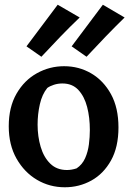

<svg xmlns="http://www.w3.org/2000/svg" viewBox="-20 -772 547 812"><path d="M254 20Q190 20 136.5 -11.5Q83 -43 50 -101Q17 -159 17 -238Q17 -319 50 -376Q83 -433 136.5 -462.5Q190 -492 251 -492Q314 -492 366 -461.5Q418 -431 449.5 -373.5Q481 -316 481 -233Q481 -150 449.5 -93.5Q418 -37 366.5 -8.5Q315 20 254 20ZM263 -53Q283 -53 304 -60Q328 -76 340 -103Q352 -130 356 -161.5Q360 -193 360 -222Q360 -275 348.5 -319.5Q337 -364 311.5 -391.5Q286 -419 244 -419Q225 -419 208 -413.5Q191 -408 180 -400Q158 -373 148.5 -331Q139 -289 139 -245Q139 -195 152 -151Q165 -107 192.5 -80Q220 -53 263 -53ZM346 -532 283 -576 415 -752 507 -698Q467 -659 426 -616.5Q385 -574 346 -532ZM155 -532 92 -576 224 -752 317 -698Q276 -659 235 -616.5Q194 -574 155 -532Z"/></svg>

Font: Eczar Medium
Style: Regular
Weight: 500
Designer: Vaibhav Singh
Foundry: Rosetta Type Foundry
Version: Version 2.000